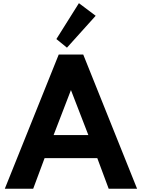

<svg xmlns="http://www.w3.org/2000/svg" viewBox="-20 -1160 872 1180"><path d="M9.5 0H184L254 -188H578L648 0H822.5L491.5 -825H341ZM309.5 -330 416 -606.5 523 -330ZM391.5 -867 568 -1063 465 -1140.5 326.5 -920Z"/></svg>

Font: Spartan
Style: Bold
Weight: 700
Designer: Matt Bailey, Mirko Velimirovic
Foundry: Matt Bailey
Version: Version 1.003; ttfautohint (v1.8.3)